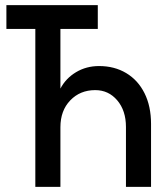

<svg xmlns="http://www.w3.org/2000/svg" viewBox="-20 -730 640 750"><path d="M118 0V-617H5V-710H362V-617H216V-384Q237 -424 277 -448Q317 -472 367 -472Q427 -472 473 -444.5Q519 -417 544.5 -366Q570 -315 570 -246V0H472V-234Q472 -298 438 -338Q404 -378 352 -378Q293 -378 254.5 -338Q216 -298 216 -233V0Z"/></svg>

Font: Geist Mono Medium
Style: Regular
Weight: 500
Monospace: yes
Designer: Basement.studio, Andrés Briganti, Mateo Zaragoza
Foundry: Basement.studio, Vercel, Andrés Briganti, Guido Ferreyra, Mateo Zaragoza
Version: Version 1.500; ttfautohint (v1.8.4.7-5d5b)